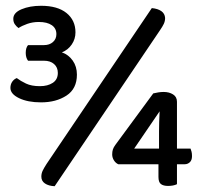

<svg xmlns="http://www.w3.org/2000/svg" viewBox="-20 -639 695 664"><path d="M77 -483H132Q151 -483 163 -493.5Q175 -504 175 -521Q175 -541 159 -552Q143 -563 114 -563Q93 -563 74.5 -556.5Q56 -550 44 -542Q36 -548 31 -555.5Q26 -563 26 -574Q26 -595 54.5 -607Q83 -619 122 -619Q179 -619 210 -594Q241 -569 241 -527Q241 -504 228 -485Q215 -466 194 -458Q217 -450 231.5 -429.5Q246 -409 246 -381Q246 -332 210 -308.5Q174 -285 122 -285Q76 -285 46 -299.5Q16 -314 16 -335Q16 -347 22 -356Q28 -365 38 -369Q51 -359 70 -350Q89 -341 118 -341Q145 -341 162.5 -352.5Q180 -364 180 -387Q180 -406 167 -417.5Q154 -429 132 -429H77Q73 -434 71 -441Q69 -448 69 -456Q69 -474 77 -483ZM592 -287V-125H639Q641 -120 642.5 -114Q644 -108 644 -99Q644 -85 636.5 -78Q629 -71 619 -71H389Q380 -75 374 -84.5Q368 -94 368 -105Q368 -115 370.5 -122.5Q373 -130 379 -138L510 -316Q518 -318 527.5 -319.5Q537 -321 546 -321Q565 -321 578.5 -312.5Q592 -304 592 -287ZM530 -125V-185Q530 -198 530.5 -217Q531 -236 532 -254L444 -125ZM528 -27V-96H592V-2Q586 1 578 2.5Q570 4 561 4Q545 4 536.5 -2.5Q528 -9 528 -27ZM141 -72 505 -611Q526 -609 538 -600.5Q550 -592 551 -577Q551 -566 546.5 -556.5Q542 -547 533 -534L169 5Q148 4 135.5 -4.5Q123 -13 123 -28Q123 -39 127.5 -48.5Q132 -58 141 -72Z"/></svg>

Font: Baloo Tamma 2 Medium
Style: Regular
Weight: 500
Designer: Divya Kowshik, Shuchita Grover and Ek Type
Foundry: Ek Type
Version: Version 1.700